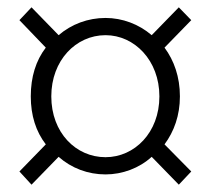

<svg xmlns="http://www.w3.org/2000/svg" viewBox="-20 -627 575 524"><path d="M66 -123 140 -199C175 -168 220 -151 268 -151C314 -151 360 -168 394 -199L468 -123L502 -159L429 -233C455 -268 471 -312 471 -364C471 -417 455 -462 429 -497L502 -572L468 -607L394 -531C359 -561 314 -578 268 -578C220 -578 175 -561 140 -531L66 -607L33 -572L105 -497C78 -462 64 -417 64 -364C64 -312 78 -268 105 -233L33 -159ZM268 -198C187 -198 120 -265 120 -364C120 -462 187 -531 268 -531C347 -531 415 -462 415 -364C415 -265 347 -198 268 -198Z"/></svg>

Font: Noto Sans CJK Light
Style: Regular
Weight: 300
Designer: Ryoko NISHIZUKA (kana & ideographs); Paul D. Hunt (Latin, Greek & Cyrillic); Wenlong ZHANG (bopomofo); Sandoll Communica
Foundry: Adobe Systems Incorporated
Version: Version 1.000;PS 1;hotconv 1.0.78;makeotf.lib2.5.61930